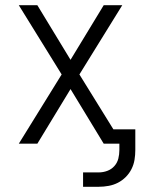

<svg xmlns="http://www.w3.org/2000/svg" viewBox="-20 -550 540 735"><path d="M298 165V110H358Q375 110 391 104Q407 98 418 85.5Q429 73 433 57Q437 41 437 24V0H377L250 -209L123 0H52L216 -265L52 -530H123L250 -321L377 -530H448L284 -265L414 -55H498V24Q498 43 495 61.5Q492 80 483.5 97Q475 114 461.5 127.5Q448 141 431.5 149.5Q415 158 396 161.5Q377 165 358 165Z"/></svg>

Font: Iosevka Term Light
Style: Regular
Weight: 300
Monospace: yes
Designer: Belleve Invis
Foundry: Belleve Invis
Version: Version 9.0.1; ttfautohint (v1.8.3)